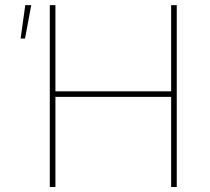

<svg xmlns="http://www.w3.org/2000/svg" viewBox="-20 -748 840 768"><path d="M179.2 0V-727.5H201.7V-382.8H664.6V-727.5H687V0H664.6V-360.4H201.7V0ZM62.5 -593.8 81.1 -727.5H105L80.1 -593.8Z"/></svg>

Font: Inter Thin
Style: Regular
Weight: 250
Designer: Rasmus Andersson
Foundry: rsms
Version: Version 4.001;git-66647c0bb